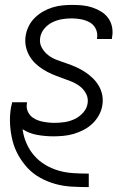

<svg xmlns="http://www.w3.org/2000/svg" viewBox="-20 -548 540 783"><path d="M341 215Q306 215 271.5 213Q237 211 205 202Q173 193 144 177Q115 161 93 137.5Q71 114 55 85.5Q39 57 31 25Q23 -7 21 -41.5Q19 -76 25 -111Q26 -116 27.5 -121Q29 -126 29 -131H90V-127Q87 -113 91 -100Q95 -87 103.5 -77.5Q112 -68 124 -62Q136 -56 149 -53Q162 -50 175.5 -48.5Q189 -47 202 -47Q223 -47 243.5 -50Q264 -53 283.5 -62Q303 -71 318.5 -88Q334 -105 337 -125Q341 -147 331 -166Q321 -185 304.5 -197Q288 -209 269 -216.5Q250 -224 230 -231Q210 -238 191.5 -246Q173 -254 155.5 -265Q138 -276 123.5 -290Q109 -304 99 -322Q89 -340 85 -361Q81 -382 85 -404Q88 -423 97.5 -442Q107 -461 122.5 -476Q138 -491 156.5 -501.5Q175 -512 195 -518Q215 -524 235 -526Q255 -528 275 -528Q296 -528 316.5 -526Q337 -524 356.5 -517.5Q376 -511 393 -500.5Q410 -490 421.5 -474Q433 -458 437 -437.5Q441 -417 437 -396L436 -389H375L376 -393Q379 -413 370.5 -430.5Q362 -448 345.5 -457Q329 -466 310 -469.5Q291 -473 271 -473Q251 -473 231.5 -469.5Q212 -466 193.5 -457Q175 -448 161 -431.5Q147 -415 144 -395Q140 -373 150 -354.5Q160 -336 176 -323.5Q192 -311 212 -303.5Q232 -296 251.5 -289.5Q271 -283 290 -274.5Q309 -266 326 -255Q343 -244 357.5 -230Q372 -216 382.5 -198.5Q393 -181 397 -160Q401 -139 397 -117Q394 -97 383 -77.5Q372 -58 356 -43Q340 -28 320.5 -18Q301 -8 280.5 -2Q260 4 239 6Q218 8 198 8Q164 8 131 2Q98 -4 72 -21Q76 9 88 36.5Q100 64 119 86Q138 108 163.5 123.5Q189 139 218 147.5Q247 156 278 158Q309 160 341 160H342V215Z"/></svg>

Font: Iosevka Term Curly Light
Style: Italic
Weight: 300
Italic angle: -9°
Designer: Belleve Invis
Foundry: Belleve Invis
Version: Version 32.3.0